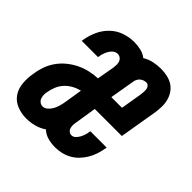

<svg xmlns="http://www.w3.org/2000/svg" viewBox="-157 -667 803 803"><g transform="rotate(45 245.0 -265.0)"><path d="M104 8Q75 8 49 -2.5Q23 -13 8 -35Q-7 -57 -9.5 -86Q-12 -115 -7 -143Q-4 -167 4 -190.5Q12 -214 26.5 -235Q41 -256 61 -272.5Q81 -289 103.5 -300Q126 -311 150 -316.5Q174 -322 198 -323L212 -402Q213 -411 213 -420Q213 -429 210 -436.5Q207 -444 200 -449Q193 -454 184 -454Q173 -454 164 -447Q155 -440 149.5 -430Q144 -420 140.5 -410Q137 -400 136 -389Q136 -389 135.5 -388Q135 -387 135 -386H39Q39 -388 39.5 -390Q40 -392 40 -393Q45 -422 57 -449Q69 -476 91 -497.5Q113 -519 141.5 -528.5Q170 -538 198 -538Q218 -538 237.5 -533.5Q257 -529 272 -517Q272 -517 272 -517Q272 -517 272 -517Q292 -529 313.5 -533.5Q335 -538 356 -538Q375 -538 393.5 -534Q412 -530 427 -520.5Q442 -511 452 -496Q462 -481 466.5 -463.5Q471 -446 470.5 -427Q470 -408 467 -389L439 -223H279L264 -128Q262 -119 262 -110.5Q262 -102 264 -94.5Q266 -87 272.5 -81.5Q279 -76 287 -76Q298 -76 306 -84Q314 -92 319 -101.5Q324 -111 327 -120.5Q330 -130 331 -141Q332 -141 332 -142Q332 -143 332 -144H428Q428 -142 428 -140Q428 -138 427 -137Q424 -118 418 -100Q412 -82 402 -65Q392 -48 378 -33.5Q364 -19 346.5 -9.5Q329 0 310.5 4Q292 8 274 8Q251 8 230.5 2Q210 -4 195 -18Q174 -4 150.5 2Q127 8 104 8ZM293 -307H356L372 -402Q373 -410 373.5 -418.5Q374 -427 373 -434.5Q372 -442 366.5 -448Q361 -454 353 -454Q346 -454 339 -451.5Q332 -449 326 -444Q320 -439 316.5 -432Q313 -425 312 -418ZM117 -76Q129 -76 139.5 -85.5Q150 -95 156 -106.5Q162 -118 165.5 -130.5Q169 -143 171 -155L184 -236Q166 -232 148.5 -222.5Q131 -213 118 -198.5Q105 -184 98 -166.5Q91 -149 88 -131Q86 -122 86.5 -112.5Q87 -103 90 -95Q93 -87 100.5 -81.5Q108 -76 117 -76Z"/></g></svg>

Font: Iosevka Curly Slab SmBdObl
Style: Regular
Weight: 600
Italic angle: -9°
Monospace: yes
Designer: Belleve Invis
Foundry: Belleve Invis
Version: Version 11.0.0; ttfautohint (v1.8.3)